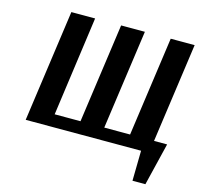

<svg xmlns="http://www.w3.org/2000/svg" viewBox="-116 -776 1126 1077"><g transform="rotate(15 447.0 -237.5)"><path d="M803 -72H879L819 175H744L747 0H77L168 -650H306L226 -72H376L457 -650H595L514 -72H664L745 -650H884Z"/></g></svg>

Font: Arsenal
Style: Bold Italic
Weight: 700
Italic angle: -9.10001°
Designer: Andrij Shevchenko
Foundry: Stairsfor
Version: Version 2.001;PS 002.001;hotconv 1.0.88;makeotf.lib2.5.64775